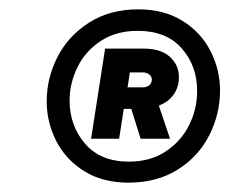

<svg xmlns="http://www.w3.org/2000/svg" viewBox="-20 -774 491 411"><path d="M451 -580Q451 -530 428 -484.5Q405 -439 360.5 -411Q316 -383 255 -383Q200 -383 160.5 -407.5Q121 -432 100.5 -472Q80 -512 80 -557Q80 -607 103 -652Q126 -697 170.5 -725.5Q215 -754 276 -754Q331 -754 370.5 -729.5Q410 -705 430.5 -665Q451 -625 451 -580ZM402 -579Q402 -633 369 -670.5Q336 -708 275 -708Q229 -708 196 -686.5Q163 -665 146 -630.5Q129 -596 129 -559Q129 -505 162 -466.5Q195 -428 256 -428Q302 -428 335 -450Q368 -472 385 -506.5Q402 -541 402 -579ZM363 -609Q363 -588 352 -572Q341 -556 320 -548L344 -477H281L261 -541H245L235 -477H175L205 -670H287Q324 -670 343.5 -652.5Q363 -635 363 -609ZM258 -619 253 -587H285Q294 -587 299.5 -591.5Q305 -596 305 -604Q305 -610 299.5 -614.5Q294 -619 286 -619Z"/></svg>

Font: Be Vietnam Black
Style: Italic
Weight: 900
Italic angle: -9°
Designer: Lam Bao; Tony Le; Vietanh Nguyen
Foundry: Yellow Type Foundry
Version: Version 5.000